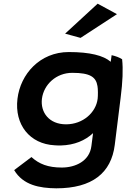

<svg xmlns="http://www.w3.org/2000/svg" viewBox="-20 -788 693 1044"><path d="M334 -605 418 -582 616 -711 511 -768ZM339 -112C247 -112 199 -177 208 -251C218 -329 286 -392 373 -392C471 -392 502 -369 510 -320C513 -305 513 -268 511 -251C502 -177 432 -112 339 -112ZM604 0 636 -257C647 -343 650 -411 644 -466C628 -476 609 -483 587 -488L582 -452C543 -486 469 -505 354 -505C197 -505 91 -385 75 -251C58 -110 142 -5 277 2C289 3 299 3 311 3C385 1 443 -24 486 -64L477 6C467 88 390 123 316 123C241 123 193 104 151 66L57 137C106 219 195 235 286 236C482 236 585 152 604 0Z"/></svg>

Font: Bluebird
Style: ExtObl
Weight: 400
Designer: Jasper
Foundry: Cannot Into Space Fonts
Version: Version 0.98